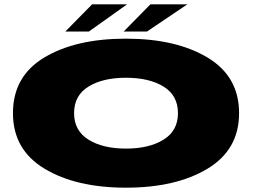

<svg xmlns="http://www.w3.org/2000/svg" viewBox="-20 -861 1170 889"><path d="M563 8Q795 8 941 -80Q1087 -168 1087 -337Q1087 -507 941 -594.5Q795 -682 563 -682Q331 -682 185.5 -595Q40 -508 40 -337Q40 -168 186 -80Q332 8 563 8ZM563 -173Q456 -173 389.5 -214.5Q323 -256 323 -337Q323 -419 389.5 -460Q456 -501 563 -501Q671 -501 737.5 -460Q804 -419 804 -337Q804 -256 737.5 -214.5Q671 -173 563 -173ZM552.5 -715H660.5L847.5 -841H676.5ZM282.5 -715H391.5L568.5 -841H406.5Z"/></svg>

Font: Anybody ExtraExpanded Black
Style: Regular
Weight: 900
Width: 8
Version: Version 1.113;gftools[0.9.25]